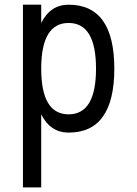

<svg xmlns="http://www.w3.org/2000/svg" viewBox="-20 -567 587 821"><path d="M78.1 234.4V-546.9H156.2V-468.8Q195.3 -546.9 273.4 -546.9Q468.8 -546.9 468.8 -273.4Q468.8 0 273.4 0Q195.3 0 156.2 -78.1V234.4ZM156.2 -273.4Q156.2 -78.1 273.4 -78.1Q390.6 -78.1 390.6 -273.4Q390.6 -468.8 273.4 -468.8Q156.2 -468.8 156.2 -273.4Z"/></svg>

Font: Luculent
Style: Regular
Weight: 400
Monospace: yes
Designer: Andrew Kensler
Version: Version 1.0.0-845fa02f9341